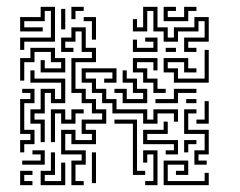

<svg xmlns="http://www.w3.org/2000/svg" viewBox="-20 -536 703 562"><path d="M39 -390V-426H129V-504H111V-474H51V-456H105V-444H39V-486H99V-516H141V-414H51V-390ZM189 -480V-516H225V-504H201V-480ZM519 -384V-426H579V-474H561V-444H501V-414H459V-444H429V-504H411V-444H369V-480H381V-456H399V-516H441V-456H471V-426H489V-456H549V-486H591V-414H531V-396H555V-384ZM459 -474V-516H495V-504H471V-486H519V-516H555V-504H531V-474ZM159 -450V-510H171V-450ZM249 -420V-474H225V-486H261V-420ZM189 6V-66H219V-84H159V-156H201V-126H249V-144H219V-186H279V-204H249V-234H219V-264H189V-366H249V-384H219V-444H201V-414H171V-396H195V-384H159V-426H189V-456H231V-396H261V-354H201V-276H231V-246H261V-216H291V-174H231V-156H261V-114H189V-144H171V-96H231V-54H201V-6H225V6ZM369 -384V-420H381V-396H429V-414H405V-426H441V-384ZM465 -384V-396H495V-384ZM39 -300V-366H69V-396H141V-366H171V-324H99V-360H111V-336H159V-354H129V-384H81V-354H51V-300ZM489 -294V-324H459V-366H531V-336H555V-324H519V-354H471V-336H501V-306H579V-390H591V-294ZM429 -264V-294H399V-324H369V-366H441V-330H429V-354H381V-336H411V-306H441V-276H465V-264ZM399 -174V-204H309V-234H279V-264H249V-294H219V-336H321V-294H285V-306H309V-324H231V-306H261V-276H291V-246H321V-216H411V-186H429V-216H501V-180H489V-204H441V-174ZM99 -120V-174H69V-216H99V-276H141V-246H159V-294H69V-330H81V-306H171V-234H129V-264H111V-204H81V-186H111V-120ZM339 -234V-264H315V-276H351V-246H399V-264H369V-294H339V-330H351V-306H381V-276H411V-234ZM435 -234V-246H489V-276H555V-264H501V-234ZM39 -90V-126H69V-144H39V-246H69V-264H45V-276H81V-234H51V-156H81V-114H51V-90ZM525 -234V-246H555V-234ZM555 -174V-186H579V-240H591V-174ZM129 -120V-216H171V-186H189V-216H225V-204H201V-174H159V-204H141V-120ZM549 -54V-96H579V-144H519V-216H555V-204H531V-156H591V-84H561V-66H585V-54ZM369 -24V-174H315V-186H381V-36H405V-24ZM465 -84V-96H489V-114H399V-156H459V-180H471V-144H411V-126H501V-84ZM519 -90V-126H555V-114H531V-90ZM45 -54V-66H99V-84H75V-96H111V-54ZM405 6V-6H429V-84H411V-60H399V-96H441V6ZM99 6V-36H129V-90H141V-24H111V-6H159V-60H171V6ZM249 0V-90H261V0ZM459 6V-66H531V-24H495V-36H519V-54H471V-6H579V-30H591V6ZM39 6V-36H75V-24H51V-6H75V6Z"/></svg>

Font: Rubik Maze
Style: Regular
Weight: 400
Designer: Hubert and Fischer, NaN
Foundry: Hubert and Fischer, NaN
Version: Version 2.200